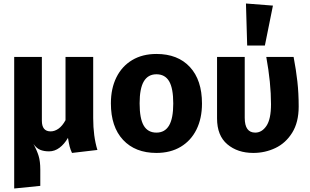

<svg xmlns="http://www.w3.org/2000/svg" viewBox="-20 -856 1767 1096"><path d="M391 17Q382 -2 377.5 -20Q373 -38 368 -69Q347 -33 319.5 -12.5Q292 8 260 8Q230 8 209 -1Q188 -10 171 -34Q191 3 200.5 34Q210 65 210 113V205L61 220V-531H219V-167Q219 -106 269 -106Q292 -106 314 -121.5Q336 -137 354 -170V-531H512V-182Q512 -78 536 0Z M1133 -265Q1133 -180 1101.5 -116.5Q1070 -53 1011.5 -18Q953 17 873 17Q752 17 682.5 -57.5Q613 -132 613 -266Q613 -351 644.5 -414.5Q676 -478 734.5 -513Q793 -548 873 -548Q995 -548 1064 -473.5Q1133 -399 1133 -265ZM777 -266Q777 -179 800.5 -139Q824 -99 873 -99Q921 -99 945 -139.5Q969 -180 969 -265Q969 -352 945.5 -392Q922 -432 873 -432Q825 -432 801 -391.5Q777 -351 777 -266Z M1685 -248Q1685 -158 1648 -98.5Q1611 -39 1552 -11Q1493 17 1426 17Q1336 17 1277.5 -32.5Q1219 -82 1219 -180V-531H1377V-183Q1377 -99 1437 -99Q1475 -99 1501 -137.5Q1527 -176 1527 -261Q1527 -383 1500 -531H1656Q1670 -458 1677.5 -391Q1685 -324 1685 -248ZM1538 -824 1492 -596H1391L1384 -836Z"/></svg>

Font: FiraGOUPP
Style: Bold
Weight: 700
Designer: bBox Type
Foundry: bBox Type GmbH
Version: Version 1.001